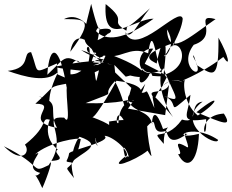

<svg xmlns="http://www.w3.org/2000/svg" viewBox="-113 -946 1200 994"><path d="M561 -555C691 -523 651 -597 439 -670C394 -573 446 -644 307 -687C469 -579 551 -688 395 -611C309 -604 313 -562 252 -561C245 -637 308 -675 324 -554C485 -597 477 -679 412 -630C378 -510 390 -487 372 -609C467 -635 365 -640 189 -604C135 -594 282 -585 373 -572C213 -684 238 -657 132 -559C142 -723 196 -718 232 -494C252 -471 394 -474 185 -561C186 -679 140 -681 201 -626C49 -562 93 -558 48 -676C-1 -675 54 -593 -73 -579C15 -548 130 -515 188 -574C99 -391 189 -407 87 -448C209 -413 132 -375 182 -284C-5 -318 198 -409 70 -409C180 -508 133 -494 244 -515C209 -518 266 -272 219 -337C93 -347 237 -252 153 -113C248 -118 153 -153 186 -172C91 -246 158 -366 152 -324C91 -343 151 -303 16 -197C46 -160 4 -92 -93 -189C118 -85 44 -45 139 -91C170 -145 134 -34 106 28C54 -92 58 -8 95 -51C-4 -75 130 -182 68 -146C136 -210 306 -239 305 -224C261 -11 193 -125 270 -24C235 -131 285 -226 299 -238C437 -191 301 -156 258 -105C212 -110 239 -108 245 -153C259 -171 471 -214 427 -243C469 -244 576 -152 536 -129C501 -259 580 -100 542 -141C429 -55 586 -113 651 -166C694 -96 654 -166 649 -292C716 -365 653 -237 748 -269C768 -172 845 -255 857 -250C817 -279 887 -158 849 -188C761 -237 849 -141 809 -148C851 -64 911 -96 917 -253C753 -213 869 -320 1016 -222C1014 -181 784 -308 936 -420C858 -411 925 -299 829 -327C738 -199 653 -295 735 -201C732 -300 788 -293 731 -278C685 -410 671 -328 675 -301C662 -377 583 -358 547 -427C646 -415 506 -469 500 -309C480 -297 493 -429 551 -270C636 -362 417 -307 452 -318C459 -178 348 -314 392 -191C371 -203 388 -329 360 -226C461 -247 554 -270 363 -340C378 -324 501 -544 489 -528C692 -505 668 -402 330 -412C529 -489 393 -429 482 -526C572 -352 493 -313 639 -512C582 -331 494 -459 597 -473C668 -441 624 -533 686 -387C683 -442 639 -510 783 -340C725 -418 698 -547 733 -593C791 -443 837 -409 737 -449C827 -414 735 -335 873 -455C863 -353 805 -306 954 -329C962 -170 888 -348 1046 -358C1093 -284 1041 -308 904 -365C1043 -477 1011 -409 911 -348C831 -413 834 -540 848 -532C793 -519 909 -549 1043 -651C1084 -588 1070 -659 1018 -751C1020 -529 994 -552 906 -609C883 -688 888 -651 888 -651C971 -505 796 -592 890 -714C1030 -760 881 -881 1003 -847C857 -747 759 -648 751 -794C819 -686 699 -621 751 -673C802 -791 907 -610 733 -557C764 -778 726 -766 698 -617C672 -632 589 -658 793 -726C742 -652 827 -772 833 -849C818 -923 590 -641 534 -780C567 -733 596 -822 663 -903C477 -729 558 -850 541 -787C445 -846 559 -827 434 -925C419 -687 583 -851 682 -849C527 -737 433 -732 384 -785C410 -847 413 -703 359 -926C292 -671 329 -752 405 -643C422 -709 329 -905 218 -847C321 -846 383 -854 251 -678C279 -839 407 -668 391 -663C426 -685 328 -648 369 -663C293 -682 381 -773 340 -599C410 -658 373 -632 470 -610C306 -649 369 -556 402 -794C478 -808 468 -776 444 -771C450 -772 375 -713 346 -737C387 -590 445 -677 418 -660C516 -634 554 -712 654 -670C680 -856 699 -577 726 -584C575 -512 585 -704 680 -694C560 -500 621 -489 659 -557C654 -590 839 -540 676 -553C664 -593 636 -542 611 -629C720 -570 713 -583 750 -546C695 -439 758 -570 833 -519C801 -536 735 -548 688 -434C623 -506 775 -431 767 -544L742 -350L537 -386L567 -491L483 -571L479 -610L538 -549Z"/></svg>

Font: CISF Camouflage Kit
Style: Mdz
Weight: 400
Designer: Robert Jablonski, Jasper
Foundry: Cannot Into Space Fonts
Version: Version 1.270